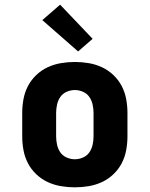

<svg xmlns="http://www.w3.org/2000/svg" viewBox="-20 -793 640 821"><path d="M300 8Q270 8 240.5 3Q211 -2 184 -14.5Q157 -27 135 -48Q113 -69 99.5 -95Q86 -121 80.5 -150.5Q75 -180 75 -210V-310Q75 -340 80.5 -369.5Q86 -399 99.5 -425Q113 -451 135 -472Q157 -493 184 -505.5Q211 -518 240.5 -523Q270 -528 300 -528Q330 -528 359.5 -523Q389 -518 416 -505.5Q443 -493 465 -472Q487 -451 500.5 -425Q514 -399 519.5 -369.5Q525 -340 525 -310V-210Q525 -180 519.5 -150.5Q514 -121 500.5 -95Q487 -69 465 -48Q443 -27 416 -14.5Q389 -2 359.5 3Q330 8 300 8ZM300 -112Q318 -112 335 -119.5Q352 -127 362 -141.5Q372 -156 376 -174Q380 -192 380 -210V-310Q380 -328 376 -346Q372 -364 362 -378.5Q352 -393 335 -400.5Q318 -408 300 -408Q282 -408 265 -400.5Q248 -393 238 -378.5Q228 -364 224 -346Q220 -328 220 -310V-210Q220 -192 224 -174Q228 -156 238 -141.5Q248 -127 265 -119.5Q282 -112 300 -112ZM314 -573 161 -707 237 -773 376 -627Z"/></svg>

Font: Iosevka Etoile Heavy
Style: Regular
Weight: 900
Designer: Belleve Invis
Foundry: Belleve Invis
Version: Version 22.1.2; ttfautohint (v1.8.4)